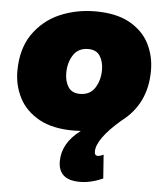

<svg xmlns="http://www.w3.org/2000/svg" viewBox="-55 -604 764 896"><g transform="rotate(5 327.0 -155.5)"><path d="M352 244Q251 244 251 156Q251 71 336 7L300 8Q205 8 142 -26Q76.5 -62.5 46.8 -120.5Q17 -178.5 17 -246Q17 -347 62.5 -416Q111.5 -488 189 -521.5Q266.5 -555 356 -555Q452 -555 514.5 -521.5Q579.5 -485.5 608.8 -427.8Q638 -370 638 -302Q638 -145 520 -57Q410 38 410 97Q410 116 425 116Q436 116 452 108L460 219Q403 244 352 244ZM317 -165Q364 -165 387 -201Q410 -237 410 -285Q410 -324 393 -350.5Q376 -377 338 -377Q291 -377 268 -341Q245 -305 245 -257Q245 -218 262 -191.5Q279 -165 317 -165Z"/></g></svg>

Font: Argentum Sans Black
Style: Italic
Weight: 900
Italic angle: -11°
Designer: Julieta Ulanovsky (font), Cristiano Sobral (main changes and remaster)
Foundry: Julieta Ulanovsky (font), Cristiano Sobral (main changes and remaster)
Version: Version 2.007;June 15, 2022;FontCreator 14.0.0.2814 64-bit; 